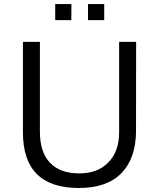

<svg xmlns="http://www.w3.org/2000/svg" viewBox="-20 -918 788 949"><path d="M93.3 -264.2V-710.9H177.2V-266.6Q177.2 -166.5 226.8 -113.8Q276.4 -61 372.6 -61Q462.4 -61 515.6 -115.2Q568.8 -169.4 568.8 -263.2V-710.9H652.8L652.3 -269Q651.4 -134.8 579.8 -61.8Q508.3 11.2 369.1 11.2Q93.3 11.2 93.3 -264.2ZM333 -897.9 332.5 -818.4H252.9V-897.9ZM495.1 -897.9V-818.4H415V-897.9Z"/></svg>

Font: RGR Online_21
Style: Regular
Weight: 400
Italic angle: -12°
Designer: vernon adams
Foundry: vernon adams
Version: Version 1.000